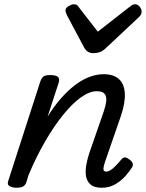

<svg xmlns="http://www.w3.org/2000/svg" viewBox="-20 -868 686 903"><path d="M459 15Q422 15 404.5 -1.5Q387 -18 384 -43Q381 -68 386.5 -96Q392 -124 400 -148L468 -344Q477 -370 479.5 -391.5Q482 -413 472.5 -426Q463 -439 435 -439Q401 -439 360.5 -410Q320 -381 277 -328Q234 -275 192 -202.5Q150 -130 114 -44L104 -11Q100 2 89.5 8.5Q79 15 56 15Q40 15 26 8Q12 1 19 -18L169 -483Q176 -503 185.5 -509Q195 -515 214 -515Q245 -515 253.5 -505.5Q262 -496 255 -476L204 -320Q234 -368 266.5 -405Q299 -442 332.5 -467.5Q366 -493 400 -506Q434 -519 468 -519Q514 -519 539 -496.5Q564 -474 567 -430Q570 -386 548 -321L473 -104Q467 -85 466.5 -76Q466 -67 470 -64Q474 -61 479 -61Q489 -61 499.5 -67.5Q510 -74 522.5 -86.5Q535 -99 549 -116Q557 -126 565 -127.5Q573 -129 584 -121Q600 -111 603.5 -101Q607 -91 601 -81Q592 -66 572.5 -43Q553 -20 524 -2.5Q495 15 459 15ZM615 -848Q627 -848 636.5 -837Q646 -826 646 -814Q646 -804 642.5 -798.5Q639 -793 635 -789L476 -640Q462 -627 448.5 -622.5Q435 -618 418 -618Q405 -618 394 -624.5Q383 -631 376 -644L295 -796Q291 -804 289.5 -809.5Q288 -815 288 -819Q288 -831 303 -839.5Q318 -848 327 -848Q338 -848 343.5 -843Q349 -838 353 -831L440 -719L586 -833Q593 -838 599.5 -843Q606 -848 615 -848Z"/></svg>

Font: Playwrite NZ
Style: Regular
Weight: 400
Designer: Veronika Burian, José Scaglione
Foundry: TypeTogether
Version: Version 1.002